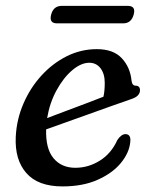

<svg xmlns="http://www.w3.org/2000/svg" viewBox="-20 -640 528 670"><path d="M434.5 -144Q431 -107 402 -71.5Q373 -36 321.2 -12.8Q269.5 10.5 198 10.5Q112.5 10.5 71.8 -36.2Q31 -83 35 -163Q38 -223.5 61.8 -278.5Q85.5 -333.5 124.5 -376.2Q163.5 -419 213 -443.8Q262.5 -468.5 318 -468.5Q375.5 -468.5 405 -436.8Q434.5 -405 439 -358.5Q441 -341.5 453 -341Q468.5 -341 468.5 -325Q468.5 -315.5 461.5 -307.5Q454.5 -299.5 436 -293.5Q409.5 -284.5 371.2 -270.8Q333 -257 290.8 -242Q248.5 -227 209 -212.8Q169.5 -198.5 141 -188.5Q139 -121 166.8 -87.8Q194.5 -54.5 243 -54.5Q288.5 -54.5 328.5 -79.5Q368.5 -104.5 389.5 -151.5Q403.5 -172 418 -172Q438 -171.5 434.5 -144ZM291.5 -421Q263 -421 232.2 -395Q201.5 -369 177.5 -325.2Q153.5 -281.5 144.5 -228Q172.5 -238.5 207.5 -251.8Q242.5 -265 277.8 -278.2Q313 -291.5 341 -302.5Q345.5 -322 345.5 -351Q345.5 -382.5 330.8 -401.8Q316 -421 291.5 -421ZM158.5 -589Q166.5 -619.5 195.5 -619.5H426Q455 -619.5 446.5 -589Q438 -558.5 410 -558.5H179Q150.5 -558.5 158.5 -589Z"/></svg>

Font: Fraunces 9pt Soft
Style: Italic
Weight: 400
Italic angle: -16°
Version: Version 1.000;[0bf87f6ff]